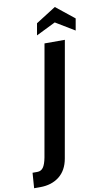

<svg xmlns="http://www.w3.org/2000/svg" viewBox="-184 -964 664 1189"><g transform="rotate(-10 148.0 -369.5)"><path d="M-63 76H-33Q-9 76 4.5 57Q18 38 26 -4L149 -700H277L149 24Q136 97 88 134.5Q40 172 -32 172H-70ZM234 -817 112 -757 125 -831 251 -911 366 -819 353 -745Z"/></g></svg>

Font: Cabin
Style: Bold Italic
Weight: 700
Italic angle: -7°
Designer: Pablo Impallari
Foundry: Pablo Impallari. http://www.impallari.com Igino Marini. http://www.ikern.com
Version: Version 2.200